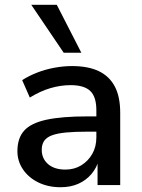

<svg xmlns="http://www.w3.org/2000/svg" viewBox="-20 -776 595 805"><path d="M234 9Q182 9 141 -11Q100 -31 76.5 -65.5Q53 -100 53 -142Q53 -197 81.5 -228.5Q110 -260 174.5 -274Q239 -288 346 -288H399V-224H348Q294 -224 257 -220.5Q220 -217 197.5 -208.5Q175 -200 165 -185Q155 -170 155 -148Q155 -111 181.5 -88Q208 -65 254 -65Q292 -65 321 -83Q350 -101 367 -131Q384 -161 384 -200V-314Q384 -370 358.5 -394.5Q333 -419 276 -419Q234 -419 191.5 -406.5Q149 -394 105 -367L73 -440Q101 -458 135.5 -471.5Q170 -485 208 -492Q246 -499 282 -499Q349 -499 393.5 -478Q438 -457 461 -414Q484 -371 484 -303V0H389V-108H395Q386 -73 363.5 -46.5Q341 -20 308.5 -5.5Q276 9 234 9ZM247 -555 111 -756H218L321 -555Z"/></svg>

Font: Nunito Sans 11pt SemiBold
Style: Regular
Weight: 600
Version: Version 3.101;gftools[0.9.27]